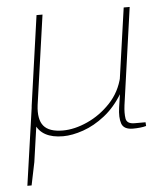

<svg xmlns="http://www.w3.org/2000/svg" viewBox="-50 -525 674 768"><g transform="rotate(-5 287.0 -141.5)"><path d="M149 -480 98 -121Q91 -64 113 -37.5Q135 -11 190 -11Q237 -11 289 -34.5Q341 -58 382 -101.5Q423 -145 437 -206L430 -136Q399 -85 357 -52Q315 -19 270.5 -3.5Q226 12 189 12Q146 12 118.5 -3Q91 -18 79.5 -47.5Q68 -77 74 -120L125 -480ZM499 -480 444 -90Q440 -59 443.5 -37Q447 -15 478 -15H522L523 0Q513 3 498.5 4.5Q484 6 470 6Q433 6 424.5 -18.5Q416 -43 422 -84L430 -137L429 -157L475 -480ZM93 -91 65 105 46 197H29L78 -145Z"/></g></svg>

Font: Exo 2 Thin
Style: Italic
Weight: 250
Italic angle: -8°
Designer: Natanael Gama
Foundry: Natanael Gama
Version: Version 2.010